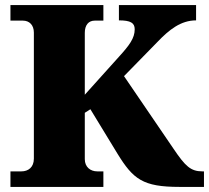

<svg xmlns="http://www.w3.org/2000/svg" viewBox="-20 -734 821 754"><path d="M386 0V-61H362C335 -61 313 -78 313 -109V-291L335 -305L441 -131C503 -30 541 0 685 0H781V-61H775C729 -61 708 -81 662 -149L467 -435L599 -570C644 -617 690 -654 750 -654V-714H447V-654C493 -654 509 -644 509 -619C509 -584 488 -556 447 -511L313 -362V-605C313 -636 328 -653 352 -653H386V-714H21V-653H70C95 -653 113 -636 113 -606V-111C113 -77 91 -61 64 -61H21V0Z"/></svg>

Font: UArctic Serif Black
Style: Regular
Weight: 900
Designer: Customization by Puisto advertising & original work Monotype Design Team
Foundry: Monotype Imaging Inc.
Version: Version 2.004